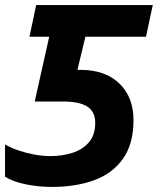

<svg xmlns="http://www.w3.org/2000/svg" viewBox="-20 -734 628 764"><path d="M187 9.8Q133.3 9.8 82.8 -0.5Q32.2 -10.7 0 -30.8V-159.2Q33.2 -139.6 84.5 -126.2Q135.7 -112.8 180.2 -112.8Q227.1 -112.8 267.8 -125.7Q308.6 -138.7 333.7 -167.7Q358.9 -196.8 358.9 -245.1Q358.9 -289.6 327.4 -309.8Q295.9 -330.1 230 -330.1H118.2L175.8 -587.9H97.2L124 -713.9H587.9L561 -587.9H319.8L288.1 -456.1H298.8Q398.9 -456.1 455.1 -401.6Q511.2 -347.2 511.2 -256.8Q511.2 -161.6 469.7 -102.8Q428.2 -43.9 355.2 -17.1Q282.2 9.8 187 9.8Z"/></svg>

Font: Open Sans
Style: Bold Italic
Weight: 700
Italic angle: -12°
Designer: Monotype Design Team
Foundry: Monotype Imaging Inc.
Version: Version 3.003; ttfautohint (v1.8.4)